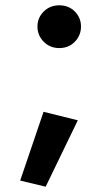

<svg xmlns="http://www.w3.org/2000/svg" viewBox="-20 -531 413 723"><path d="M121 -431Q121 -398 144.5 -374Q168 -350 203 -350Q239 -350 262 -374Q285 -398 285 -431Q285 -464 262 -487.5Q239 -511 203 -511Q168 -511 144.5 -487.5Q121 -464 121 -431ZM144 -110 56 149 152 172 273 -78Z"/></svg>

Font: Jost SemiBold
Style: Regular
Weight: 600
Version: Version 3.710